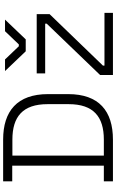

<svg xmlns="http://www.w3.org/2000/svg" viewBox="222 -962 740 1224"><g transform="rotate(-90 592.0 -350.0)"><path d="M48 0H314C496 0 604 -89 604 -285V-414C604 -610 496 -700 314 -700H48V-642H148V-58H48ZM212 -58V-641H314C460 -641 540 -575 540 -417V-282C540 -124 460 -58 314 -58ZM726 0H1122V-54H786V-64L1114 -404V-486H736V-432H1053V-422L726 -82ZM751 -688 877 -556H953L1079 -688H1005L921 -600H909L825 -688Z"/></g></svg>

Font: Meta Space Light
Style: Regular
Weight: 300
Designer: Meta Pool / Florian Karsten
Foundry: Meta Pool / Florian Karsten
Version: Version 2.000;Glyphs 3.1.1 (3137)